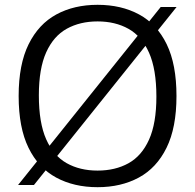

<svg xmlns="http://www.w3.org/2000/svg" viewBox="-20 -769 812 798"><path d="M385.5 9Q287.5 9 213.5 -31Q139.5 -71 98.5 -154.8Q57.5 -238.5 57.5 -370Q57.5 -501.5 99 -585.2Q140.5 -669 214.2 -709Q288 -749 385.5 -749Q484 -749 558 -709Q632 -669 672.8 -585.2Q713.5 -501.5 713.5 -370Q713.5 -238.5 672.2 -154.8Q631 -71 557 -31Q483 9 385.5 9ZM385.5 -60Q459 -60 514 -90.5Q569 -121 599.5 -188.8Q630 -256.5 630 -367.5Q630 -481 599.5 -549.8Q569 -618.5 514 -649.2Q459 -680 385.5 -680Q312.5 -680 257.5 -649.5Q202.5 -619 172 -551.5Q141.5 -484 141.5 -372.5Q141.5 -258.5 172 -190Q202.5 -121.5 257.2 -90.8Q312 -60 385.5 -60ZM121 0H55L648 -740H714Z"/></svg>

Font: Encode Sans Semi Expanded
Style: Regular
Weight: 400
Width: 6
Designer: Multiple Designers
Foundry: Impallari Type
Version: Version 3.000; ttfautohint (v1.8.3) -l 8 -r 50 -G 200 -x 14 